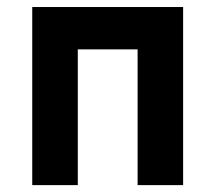

<svg xmlns="http://www.w3.org/2000/svg" viewBox="-20 -538 626 558"><path d="M379.9 0V-394.5H206.1V0H73.7V-517.6H512.2V0Z"/></svg>

Font: Cascadia Code NF
Style: Bold
Weight: 700
Monospace: yes
Designer: Aaron Bell
Foundry: Saja Typeworks
Version: Version 2404.023; ttfautohint (v1.8.4)